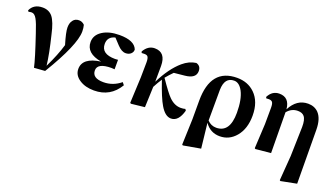

<svg xmlns="http://www.w3.org/2000/svg" viewBox="-68 -1086 3180 1828"><g transform="rotate(20 1522.5 -171.5)"><path d="M0 -486Q33 -559 123 -559Q187 -559 224 -514Q262 -466 288 -347Q333 -165 346 -50Q413 -188 444 -295Q408 -414 408 -462Q408 -507 429 -534Q450 -563 489 -563Q522 -563 546 -538Q554 -509 554 -472Q554 -336 350 1L240 9Q223 -72 145 -303Q113 -402 92 -438Q69 -479 40 -479Q24 -479 9 -474Z M1101 -127Q1015 17 849 17Q761 17 703 -21Q640 -61 640 -126Q640 -240 820 -265Q662 -293 662 -407Q662 -477 728 -520Q794 -563 900 -563Q1051 -563 1082 -483Q1084 -457 1063 -438Q1043 -420 1011 -420Q970 -420 927 -466L870 -527Q795 -509 795 -436Q795 -334 936 -334Q946 -334 966 -336V-240Q944 -242 935 -242Q793 -242 793 -167Q793 -88 907 -88Q1003 -88 1081 -152Z M1738 -102Q1706 17 1629 17Q1570 17 1520 -68Q1480 -134 1423 -301Q1397 -262 1369 -209Q1363 -31 1361 0L1224 15L1215 9L1227 -253L1229 -406Q1229 -447 1218 -462Q1209 -475 1183 -475Q1159 -475 1155 -474L1150 -488Q1191 -559 1258 -559Q1371 -559 1371 -420Q1371 -308 1370 -261Q1449 -419 1545 -501Q1607 -554 1677 -563Q1725 -550 1725 -497Q1725 -423 1616 -412L1507 -401Q1472 -366 1440 -327Q1527 -200 1563 -165Q1618 -110 1682 -110Q1710 -110 1728 -116Z M1974 -88Q2011 -48 2064 -48Q2202 -48 2202 -249Q2202 -384 2162 -461Q2126 -528 2074 -528Q1978 -528 1975 -400Q1975 -129 1974 -88ZM1825 -235Q1825 -563 2092 -563Q2201 -563 2272 -494Q2352 -416 2352 -274Q2352 -141 2284 -60Q2219 17 2123 17Q2027 17 1971 -64L1999 188L1824 219L1816 213L1825 -45Z M2972 189 2813 220 2805 214 2824 -36 2832 -334Q2833 -409 2808 -439Q2787 -465 2742 -465Q2679 -465 2635 -412L2639 0L2485 15L2477 9L2490 -239L2491 -406Q2491 -446 2480 -461Q2469 -475 2444 -475Q2421 -475 2417 -474L2412 -487Q2449 -559 2521 -559Q2623 -559 2634 -442Q2697 -563 2811 -563Q2875 -563 2916 -522Q2967 -469 2968 -357Z"/></g></svg>

Font: Source Han Serif CN Heavy
Style: Regular
Weight: 900
Designer: Ryoko NISHIZUKA  (kana & ideographs); Frank Grießhammer (Latin, Greek & Cyrillic); Wenlong ZHANG  (bopomofo); Sandoll Co
Foundry: Adobe Systems Incorporated
Version: Version 1.000;PS 1;hotconv 16.6.53;makeotf.lib2.5.65590